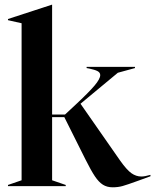

<svg xmlns="http://www.w3.org/2000/svg" viewBox="-20 -793 661 818"><path d="M344 -114 254 -294H202V-25L260 -5V0H14V-5L72 -25V-694L14 -707V-712L201 -773H202V-305H257L301 -346Q358 -399 382.5 -428Q407 -457 407 -473Q407 -484 395.5 -490Q384 -496 360 -501L349 -503V-508H555V-503L482 -483L323 -351L491 -110Q520 -69 540 -55Q560 -41 582 -41Q597 -41 621 -48V-42L566 -22Q522 -6 502.5 -0.5Q483 5 460 5Q436 5 418.5 -6Q401 -17 384.5 -41.5Q368 -66 344 -114Z"/></svg>

Font: Nyght Serif Medium
Style: Regular
Weight: 500
Designer: Maksym Kobuzan
Version: Version 0.410